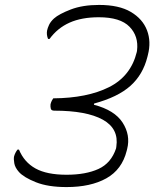

<svg xmlns="http://www.w3.org/2000/svg" viewBox="-20 -739 640 779"><path d="M382 -719Q463 -719 511 -690.5Q559 -662 576.5 -616Q594 -570 580 -516L578 -508Q560 -436 509 -390.5Q458 -345 362 -319L361 -314Q445 -292 477.5 -241.5Q510 -191 496 -135L494 -127Q475 -51 411.5 -15.5Q348 20 250 20Q175 20 126 0.5Q77 -19 57 -41Q41 -59 38 -76.5Q35 -94 37 -104Q41 -119 51 -132H57Q78 -81 124 -55.5Q170 -30 250 -30Q328 -30 379.5 -53.5Q431 -77 451 -137L452 -144Q463 -217 397 -253.5Q331 -290 200 -290Q188 -290 186 -298.5Q184 -307 185 -316Q187 -324 190 -330Q193 -336 196 -340Q334 -341 422.5 -385.5Q511 -430 535 -528L536 -534Q543 -592 505.5 -630.5Q468 -669 381 -669Q311 -669 262 -647Q213 -625 181 -581H175Q168 -598 171 -615Q173 -625 179 -638Q185 -651 199 -664Q219 -682 267 -700.5Q315 -719 382 -719Z"/></svg>

Font: Recursive Mn Csl St Lt
Style: Italic
Weight: 300
Italic angle: -15°
Monospace: yes
Version: Version 1.079;hotconv 1.0.112;makeotfexe 2.5.65598; ttfautoh